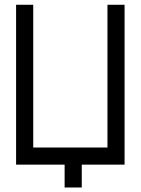

<svg xmlns="http://www.w3.org/2000/svg" viewBox="-20 -704 602 821"><path d="M329.6 0V97.7H256.3V0H48.8V-683.6H122.1V-73.2H439.5V-683.6H512.7V0Z"/></svg>

Font: Sanitrixie
Style: Regular
Weight: 400
Designer: Jayvee D. Enaguas (Grand Chaos)
Version: Version 1.1 - 6/9/2013